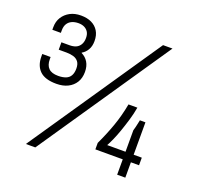

<svg xmlns="http://www.w3.org/2000/svg" viewBox="-124 -830 998 975"><g transform="rotate(20 374.5 -343.0)"><path d="M113 12 596 -698H647L164 12ZM153 -328Q92 -328 63.5 -355.5Q35 -383 35 -433V-446H80V-434Q80 -402 96.5 -385.5Q113 -369 148 -369Q172 -369 189 -375.5Q206 -382 214.5 -397Q223 -412 223 -435Q223 -459 213 -472Q203 -485 186 -490Q169 -495 148 -495H106V-535H150Q169 -535 183.5 -541Q198 -547 207 -561.5Q216 -576 216 -598Q216 -618 208 -630.5Q200 -643 186.5 -649.5Q173 -656 155 -656Q135 -656 119.5 -649Q104 -642 95.5 -628Q87 -614 87 -593V-579H41V-593Q41 -624 55.5 -647Q70 -670 95 -683.5Q120 -697 154 -697Q187 -697 211 -685.5Q235 -674 248.5 -652Q262 -630 262 -598Q262 -570 250.5 -550.5Q239 -531 221 -521V-519Q244 -508 257 -486.5Q270 -465 270 -434Q270 -401 255.5 -377.5Q241 -354 215 -341Q189 -328 153 -328ZM602 0V-83H454V-118Q481 -175 501.5 -232.5Q522 -290 534 -355H582Q576 -320 565.5 -285Q555 -250 544 -218.5Q533 -187 522 -162.5Q511 -138 503 -124H602V-240Q605 -250 607.5 -260Q610 -270 612 -280Q614 -290 616 -299H646V-124H690V-83H646V0Z"/></g></svg>

Font: Archivo SemiCondensed ExtraLight
Style: Regular
Weight: 250
Width: 4
Designer: Hector Gatti
Foundry: Omnibus-Type
Version: Version 2.001